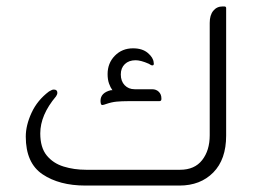

<svg xmlns="http://www.w3.org/2000/svg" viewBox="-20 -576 792 596"><path d="M671 -556H676Q682 -556 682 -551V-155Q682 -81 642 -40.5Q602 0 537 0H245Q164 0 112 -35Q60 -70 60 -152Q60 -187 78 -226Q96 -265 132 -292Q136 -294 139.5 -296Q143 -298 147 -298Q158 -298 158 -288Q158 -283 154 -277Q105 -219 105 -162Q105 -118 125 -93.5Q145 -69 177.5 -59Q210 -49 247 -49H539Q584 -49 607.5 -79Q631 -109 631 -156V-505Q631 -529 642 -542.5Q653 -556 671 -556ZM298 -250Q294 -250 293 -254.5Q292 -259 292 -263Q292 -288 324 -296H329Q323 -304 318.5 -316.5Q314 -329 314 -346Q314 -380 336.5 -403Q359 -426 393 -426Q422 -426 439 -411.5Q456 -397 457 -382Q459 -373 453 -373Q450 -373 447 -375Q444 -377 442 -378Q417 -389 401 -389Q380 -389 367.5 -377Q355 -365 355 -345Q355 -324 367 -311.5Q379 -299 398 -299H452Q465 -299 473 -291Q481 -283 481 -271V-268Q481 -262 474 -262H377Q358 -262 342 -260.5Q326 -259 309 -253Q307 -252 303 -251Q299 -250 298 -250Z"/></svg>

Font: Zain Light
Style: Regular
Weight: 300
Designer: Zain,Boutros
Foundry: Mobile Telecommunications Company (Zain), 2024
Version: Version 1.51; ttfautohint (v1.8.4)